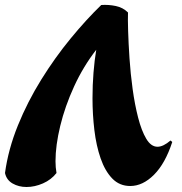

<svg xmlns="http://www.w3.org/2000/svg" viewBox="-32 -744 730 768"><path d="M373 -724Q402 -726 431 -720Q460 -714 480 -694Q479 -669 480.5 -620Q482 -571 486 -510.5Q490 -450 498.5 -388Q507 -326 520.5 -273.5Q534 -221 553 -189Q572 -157 598 -157Q621 -157 650 -182L657 -176Q629 -90 584 -45Q539 0 489 0Q446 0 417 -30Q388 -60 370.5 -110.5Q353 -161 345.5 -223.5Q338 -286 338 -351Q338 -404 342 -453.5Q346 -503 353 -545Q301 -478 264.5 -398.5Q228 -319 209 -240.5Q190 -162 190 -99Q190 -87 191 -75Q192 -63 194 -52Q173 -25 140 -10.5Q107 4 74 4Q43 4 18.5 -10Q-6 -24 -12 -52Q1 -147 39.5 -242Q78 -337 133 -425.5Q188 -514 250.5 -590Q313 -666 373 -724Z"/></svg>

Font: Agbalumo
Style: Regular
Weight: 400
Designer: Raphael Alegbeleye
Foundry: Sorkin Type Co.
Version: Version 1.000; ttfautohint (v1.8.4)